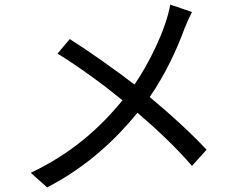

<svg xmlns="http://www.w3.org/2000/svg" viewBox="-20 -780 1040 831"><path d="M717 -760C697 -649 624 -504 562 -414C483 -475 367 -557 282 -611L229 -548C325 -489 436 -407 510 -346C412 -225 288 -115 113 -32L184 31C358 -59 482 -178 575 -292C661 -218 737 -147 811 -62L874 -132C803 -208 717 -286 628 -360C695 -457 746 -567 778 -655C786 -676 801 -709 811 -728Z"/></svg>

Font: Noto Sans KR Regular
Style: Regular
Weight: 400
Designer: Ryoko NISHIZUKA  (kana & ideographs); Paul D. Hunt (Latin, Greek & Cyrillic); Wenlong ZHANG  (bopomofo); Sandoll Communi
Foundry: Adobe Systems Incorporated
Version: Version 1.004;PS 1.004;hotconv 1.0.82;makeotf.lib2.5.63406